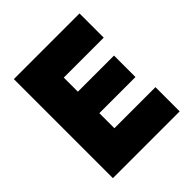

<svg xmlns="http://www.w3.org/2000/svg" viewBox="-193 -838 969 969"><g transform="rotate(-45 291.5 -353.5)"><path d="M58.6 -707H527.3V-534.2H242.2V-433.6H500V-280.3H242.2V-172.9H535.2V0H58.6Z"/></g></svg>

Font: Wanted Sans Black
Style: Regular
Weight: 900
Designer: Original Design by Kil Hyung-jin and Kang Hanbin, Wanted Lab, Inc; Hangeul from Source Han Sans by Jang Soo-young and Ka
Foundry: Wanted Lab, Inc.
Version: Version 1.003